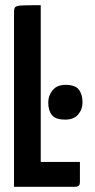

<svg xmlns="http://www.w3.org/2000/svg" viewBox="-20 -720 368 740"><path d="M34 0V-673Q34 -687 38.5 -692.5Q43 -698 64.5 -699Q86 -700 137 -700V-96H288V-19Q288 -7 282.5 -3.5Q277 0 269 0ZM232 -259Q194 -259 180 -276.5Q166 -294 166 -325Q166 -352 183 -372.5Q200 -393 232 -393Q270 -393 284 -374.5Q298 -356 298 -325Q298 -298 281 -278.5Q264 -259 232 -259Z"/></svg>

Font: Yanone Kaffeesatz SemiBold
Style: Regular
Weight: 600
Designer: Yanone (Cyrillic: Daniel Pouzeot, Huerta Tipografica, and Cyreal)
Foundry: Yanone
Version: Version 2.003